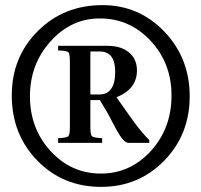

<svg xmlns="http://www.w3.org/2000/svg" viewBox="-20 -711 787 750"><path d="M563 -153H482Q470 -153 456 -171Q442 -189 419 -234Q399 -274 370 -320H333V-215Q333 -185 339 -179Q345 -173 379 -171V-153H207V-171Q241 -173 247 -179Q253 -185 253 -215V-470Q253 -501 247 -507Q241 -513 207 -514V-532H400Q453 -532 484 -506Q515 -480 515 -436Q515 -363 435 -331L493 -249Q533 -193 563 -164ZM333 -342H368Q430 -342 430 -431Q430 -510 369 -510H333ZM721 -335Q721 -185 621 -83Q521 19 375 19Q226 19 126 -83.5Q26 -186 26 -338Q26 -488 127.5 -589.5Q229 -691 380 -691Q523 -691 622 -587.5Q721 -484 721 -335ZM650 -338Q650 -464 568.5 -551.5Q487 -639 370 -639Q258 -639 177.5 -549.5Q97 -460 97 -335Q97 -209 177.5 -121Q258 -33 374 -33Q489 -33 569.5 -121.5Q650 -210 650 -338Z"/></svg>

Font: STIX
Style: Bold
Weight: 700
Designer: MicroPress Inc., with final additions and corrections provided by Coen Hoffman, Elsevier (retired)
Version: Version 1.1.1